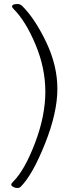

<svg xmlns="http://www.w3.org/2000/svg" viewBox="-20 -724 356 957"><path d="M266 -281Q266 -162 204 -7Q142 148 83 207Q77 213 66 213Q55 213 45.5 207.5Q36 202 36 195Q36 191 46 181Q103 124 154.5 -11Q206 -146 206 -267Q206 -385 157 -502Q108 -619 48 -679Q40 -687 40 -691Q40 -704 67 -704Q81 -704 91 -694Q155 -630 210.5 -513.5Q266 -397 266 -281Z"/></svg>

Font: EB Garamond SC 12
Style: Regular
Weight: 400
Version: Version 0.016 ; ttfautohint (v0.97) -l 8 -r 50 -G 200 -x 0 -